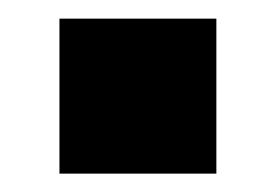

<svg xmlns="http://www.w3.org/2000/svg" viewBox="-20 -464 301 208"><path d="M214.4 -275.9V-443.8H44.4V-275.9Z"/></svg>

Font: Winston ExtraBold
Style: Regular
Weight: 800
Designer: Vernon Adams, Kim Jin-seong, David Berlow, Cristiano Sobral
Foundry: The Winston Project Authors
Version: Version 3.004